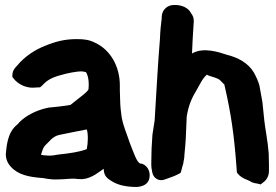

<svg xmlns="http://www.w3.org/2000/svg" viewBox="-20 -722 1093 761"><path d="M3 -110C3 -94 9 -76 23 -61C53 -28 97 -21 140 -17H143C156 -17 172 -9 213 -11C239 -11 266 -16 283 -13C292 -12 299 -12 305 -12H307C345 -15 375 -43 391 -53C392 -46 390 -24 415 -9C435 5 459 15 497 18H499C500 18 504 19 514 19C530 20 571 16 573 -23C575 -41 566 -65 543 -73L535 -74C521 -81 510 -117 495 -154C484 -188 465 -230 461 -267L458 -292C456 -310 456 -343 455 -364V-384C455 -458 418 -524 358 -552C335 -564 315 -567 285 -567C237 -567 202 -558 160 -541C121 -526 78 -499 48 -462C42 -456 29 -443 29 -424V-417L33 -412C52 -386 88 -371 120 -375L139 -376L146 -382L156 -392C173 -408 192 -418 242 -430C273 -437 303 -442 316 -437H318L320 -436C322 -436 335 -414 331 -371V-370C331 -360 301 -340 259 -306C229 -301 199 -298 169 -295L168 -294H166C125 -285 84 -265 56 -237V-236C50 -230 45 -225 39 -220V-219H38C12 -192 6 -148 3 -111ZM143 -108C143 -111 145 -118 150 -131C156 -146 162 -147 180 -167C190 -177 201 -184 214 -187C251 -195 289 -202 324 -209C330 -191 329 -156 324 -131C296 -120 255 -114 216 -110H215C199 -107 185 -105 177 -105C166 -106 153 -106 143 -108Z M580 -96C580 -76 578 -63 583 -42C584 -35 587 -23 598 -15C611 -5 626 -7 640 -13C660 -20 676 -26 687 -32L696 -37L699 -47C701 -57 705 -69 707 -76V-79C708 -83 711 -97 711 -109C716 -159 717 -177 719 -235L720 -260C727 -302 738 -330 757 -361C773 -389 783 -412 800 -426C803 -424 808 -422 811 -421C825 -416 831 -416 847 -408C851 -406 859 -397 870 -386V-382L871 -379C896 -270 908 -186 917 -64L919 -38L924 -32C939 -14 963 -9 971 -4C982 4 996 5 1002 6L1013 9L1022 2C1038 -9 1046 -26 1046 -44V-70L1045 -114C1042 -159 1030 -218 1027 -249V-252C1027 -254 1026 -256 1026 -259V-260L1020 -318L1010 -373C1008 -394 992 -424 986 -435C963 -473 923 -494 879 -505C851 -514 787 -537 741 -510C742 -546 745 -588 748 -637V-639C748 -651 745 -660 737 -670C721 -701 681 -705 658 -701C649 -699 639 -694 631 -684C624 -675 622 -666 621 -656V-650C618 -626 615 -600 614 -568C606 -474 601 -374 595 -279L593 -245C590 -226 587 -205 584 -187V-185C581 -147 580 -118 580 -96Z"/></svg>

Font: Vapor
Style: Blk
Weight: 900
Foundry: Cannot Into Space Fonts
Version: Version 0.179